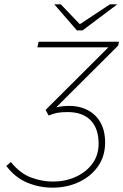

<svg xmlns="http://www.w3.org/2000/svg" viewBox="-20 -852 568 884"><path d="M222 12Q161 12 105.5 -11Q50 -34 9 -88L30 -106Q72 -54 122.5 -35Q173 -16 224 -16Q280 -16 328 -37.5Q376 -59 405 -98Q434 -137 434 -190Q434 -261 397 -298.5Q360 -336 292 -336Q262 -336 243.5 -332.5Q225 -329 204 -320L190 -346L479 -634H152L158 -660H528L524 -642L239 -358Q308 -372 358.5 -355.5Q409 -339 436.5 -298Q464 -257 464 -196Q464 -133 431.5 -86.5Q399 -40 344 -14Q289 12 222 12ZM334 -712 230 -832H260L346 -742H350L486 -832H520L360 -712Z"/></svg>

Font: Source Sans 3
Style: Italic
Weight: 200
Italic angle: -11°
Designer: Paul D. Hunt
Foundry: Adobe
Version: Version 3.046;hotconv 1.0.118;makeotfexe 2.5.65603